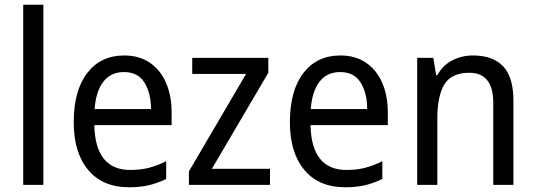

<svg xmlns="http://www.w3.org/2000/svg" viewBox="-20 -780 2261 810"><path d="M163 0H78V-760H163Z M504 -546Q567 -546 612 -515.5Q657 -485 680.5 -430.5Q704 -376 704 -306V-252H378Q382 -63 530 -63Q573 -63 608 -72Q643 -81 681 -100V-25Q644 -7 607.5 1.5Q571 10 524 10Q413 10 352 -63Q291 -136 291 -264Q291 -398 348 -472Q405 -546 504 -546ZM503 -476Q448 -476 416.5 -436Q385 -396 379 -320H617Q617 -387 589.5 -431.5Q562 -476 503 -476Z M1119 0H777V-57L1018 -468H791V-536H1112V-473L874 -68H1119Z M1416 -546Q1479 -546 1524 -515.5Q1569 -485 1592.5 -430.5Q1616 -376 1616 -306V-252H1290Q1294 -63 1442 -63Q1485 -63 1520 -72Q1555 -81 1593 -100V-25Q1556 -7 1519.5 1.5Q1483 10 1436 10Q1325 10 1264 -63Q1203 -136 1203 -264Q1203 -398 1260 -472Q1317 -546 1416 -546ZM1415 -476Q1360 -476 1328.5 -436Q1297 -396 1291 -320H1529Q1529 -387 1501.5 -431.5Q1474 -476 1415 -476Z M1975 -546Q2060 -546 2103 -500Q2146 -454 2146 -355V0H2061V-345Q2061 -473 1960 -473Q1885 -473 1855 -424.5Q1825 -376 1825 -278V0H1740V-536H1808L1820 -463H1825Q1848 -505 1888.5 -525.5Q1929 -546 1975 -546Z"/></svg>

Font: Noto Sans Kannada SemiCondensed
Style: Regular
Weight: 400
Width: 4
Designer: Jelle Bosma - Monotype Design Team
Foundry: Monotype Imaging Inc.
Version: Version 2.005; ttfautohint (v1.8.4.7-5d5b)